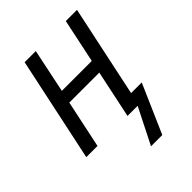

<svg xmlns="http://www.w3.org/2000/svg" viewBox="-207 -640 928 928"><g transform="rotate(-45 257.0 -175.5)"><path d="M273.4 184.1 366.2 0H296.9L348.6 -244.6H143.6L91.8 0H15.1L128.9 -535.2H205.1L158.2 -310.1H362.8L410.2 -535.2H486.8L387.2 -65.9H460L350.6 184.1Z"/></g></svg>

Font: Open Sans SemiCondensed
Style: Italic
Weight: 400
Width: 4
Italic angle: -12°
Designer: Monotype Design Team
Foundry: Monotype Imaging Inc.
Version: Version 3.000